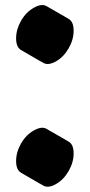

<svg xmlns="http://www.w3.org/2000/svg" viewBox="-20 -670 352 751"><path d="M199 -430Q169 -413 149.5 -424Q130 -435 130 -470Q130 -505 149.5 -539Q169 -573 199 -590Q229 -607 248.5 -596Q268 -585 268 -550Q268 -515 248.5 -481Q229 -447 199 -430ZM199 50Q169 67 149.5 56Q130 45 130 10Q130 -25 149.5 -59Q169 -93 199 -110Q229 -127 248.5 -116Q268 -105 268 -70Q268 -35 248.5 -1Q229 33 199 50ZM249 -596Q229 -607 199 -590Q169 -573 149.5 -539Q130 -505 130 -470Q130 -435 149 -424L63 -474Q43 -485 43 -520Q43 -555 62.5 -589Q82 -623 113 -640Q143 -657 162 -646ZM249 -116Q229 -127 199 -110Q169 -93 149.5 -59Q130 -25 130 10Q130 45 149 56L63 6Q43 -5 43 -40Q43 -75 62.5 -109Q82 -143 113 -160Q143 -177 162 -166Z"/></svg>

Font: Nabla Normal
Style: Regular
Weight: 400
Designer: Arthur Reinders Folmer
Version: Version 1.000